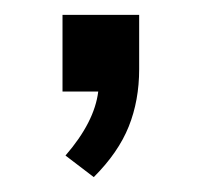

<svg xmlns="http://www.w3.org/2000/svg" viewBox="-20 -123 271 258"><path d="M167 -103V-30Q167 12 153 47Q139 82 106 115L68 86Q107 41 112 0H64V-103Z"/></svg>

Font: Muli-Regular
Style: Regular
Weight: 400
Version: Version 2.000